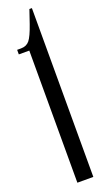

<svg xmlns="http://www.w3.org/2000/svg" viewBox="-161 -852 485 880"><g transform="rotate(-20 81.0 -411.5)"><path d="M128.9 -823.3V-562.2V0H51.1V-644.4H0V-666.7H18.9Q45.6 -666.7 60.6 -685Q75.6 -703.3 94.4 -757.8L116.7 -823.3Z"/></g></svg>

Font: Le Murmure
Style: Regular
Weight: 600
Width: 2
Designer: Jeremy Landes, Alexander Slobzheninov (Cyrillic)
Foundry: Velvetyne Type Foundry
Version: Version 1.0